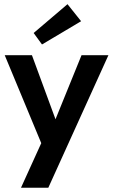

<svg xmlns="http://www.w3.org/2000/svg" viewBox="-20 -668 534 896"><path d="M239 -111.5 360.5 -410.5H486L205.5 208H78L172.5 0L2 -410.5H129ZM176 -460.5 137 -514 295 -648.5 358.5 -569Z"/></svg>

Font: League Spartan Thin SemiBold
Style: Regular
Weight: 600
Version: Version 2.002